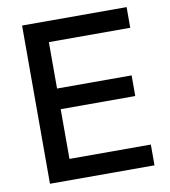

<svg xmlns="http://www.w3.org/2000/svg" viewBox="-79 -765 739 833"><g transform="rotate(-10 290.0 -348.5)"><path d="M534.5 0H74V-697H534.5V-606H176V-401.5H504.5V-310.5H176V-91.5H534.5Z"/></g></svg>

Font: Acari Sans Neue SemiBold
Style: Regular
Weight: 600
Designer: Alfredo Marco Pradil (font), Cristiano Sobral (main changes)
Foundry: Hanken Design Co. (font), Cristiano Sobral (main changes)
Version: Version 2.459;March 19, 2022;FontCreator 14.0.0.2808 64-bit;